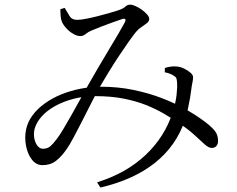

<svg xmlns="http://www.w3.org/2000/svg" viewBox="-20 -762 1040 843"><path d="M166.6 -36.9Q139 -36.9 120.1 -61.1Q101.3 -85.2 94.3 -121.6Q87.3 -158 94.3 -192.5Q101.2 -226.4 122.7 -255.5Q144.1 -284.5 176.9 -308Q209.7 -331.6 249.8 -347.8Q289.8 -364 334.3 -372.6Q378.7 -381.2 423.6 -381.2Q498.1 -381.2 564.6 -367.4Q631.1 -353.7 685.5 -333Q739.9 -312.3 777.6 -291.9Q808.5 -275.4 834 -259Q859.5 -242.6 879.4 -227.7Q899.4 -212.8 913 -198.8Q927.5 -184.5 932.5 -171.1Q937.5 -157.7 937.3 -141Q937.1 -129.3 930.1 -120.9Q923.1 -112.5 909.4 -112.5Q896.1 -112.5 878.6 -128.2Q861.1 -143.8 833.2 -169.8Q805.3 -195.7 758.4 -226.3Q731.6 -244.4 697.6 -264.1Q663.5 -283.9 620.2 -301.2Q576.9 -318.4 521.9 -329.2Q466.9 -339.9 398.9 -339.9Q348.2 -339.9 303.3 -328.2Q258.3 -316.5 222.4 -296.7Q186.4 -276.8 163.2 -250.9Q140 -225.1 132.1 -196.6Q126.9 -175.8 130.5 -155.4Q134.2 -134.9 144.6 -121.8Q155 -108.8 168.1 -108.8Q187.9 -108.8 200.8 -119.7Q213.6 -130.7 229.9 -152.6Q241.9 -168 258.5 -196.1Q275.2 -224.3 294.3 -257.9Q313.3 -291.5 331.9 -325.3Q350.4 -359 365.9 -386.4Q383.9 -418.4 407.4 -458.6Q430.9 -498.8 455.1 -539Q479.3 -579.1 498.6 -611.9Q517.9 -644.7 526.9 -661.8Q533.3 -673.8 530 -677.6Q526.6 -681.3 517.4 -678.7Q499.6 -672.9 474.7 -663.8Q449.9 -654.7 424.8 -645.3Q399.7 -635.8 380.6 -627.4Q368.1 -622.4 356.6 -613Q345.2 -603.5 332.5 -603.5Q318.3 -603.5 301 -613.7Q283.7 -623.8 270.3 -638.8Q256.8 -653.9 251.3 -667.6Q247.3 -677.5 246.1 -693Q244.9 -708.5 244.9 -721.5L264 -727.4Q275.9 -707 285.9 -690.9Q296 -674.8 318 -674.8Q333.8 -674.8 357.9 -679.5Q382 -684.2 408.5 -690.9Q434.9 -697.6 458.1 -704.2Q481.4 -710.8 494.7 -715.2Q521.1 -723.8 530.1 -732.7Q539.1 -741.5 551 -741.5Q561.4 -741.5 575.6 -735.1Q589.7 -728.8 603.3 -718.8Q616.9 -708.8 626.1 -698.2Q635.3 -687.5 635.3 -679Q635.3 -668.7 625.2 -660.7Q615 -652.6 601.7 -643.9Q588.3 -635.2 576.6 -621.3Q564.9 -606.9 544.9 -578.7Q524.9 -550.4 502 -515.9Q479.1 -481.3 457.8 -446.5Q436.5 -411.6 420.7 -384.6Q402.6 -352.7 382.2 -312.4Q361.8 -272.1 341.3 -231.8Q320.7 -191.5 303.2 -158.6Q285.6 -125.6 272.7 -107.3Q249.7 -74 225.4 -55.5Q201.2 -36.9 166.6 -36.9ZM406.2 38.5Q533.3 -0.9 618.5 -80.9Q703.8 -160.9 738.2 -269.7Q751.2 -310.1 755.1 -344.1Q759 -378.1 757.4 -399.9Q756.6 -413.1 753.9 -419.2Q751.1 -425.2 741.1 -430.8Q727.3 -439.7 703.4 -444.7L704 -463.6Q716 -467.7 730.5 -469.6Q745 -471.5 757.1 -469.9Q773.2 -468.3 789.2 -460.4Q805.1 -452.6 816.4 -442.7Q827.7 -432.9 827.7 -423Q827.7 -411.4 824.7 -398.5Q821.7 -385.6 819.7 -367.7Q818.2 -354.6 814.4 -331.9Q810.6 -309.2 805 -283.6Q799.4 -258.1 792.3 -235.5Q753.8 -121 659.8 -46.6Q565.9 27.7 420.9 61.4Z"/></svg>

Font: Noto Serif SC ExtraLight
Style: Regular
Weight: 200
Designer: Ryoko NISHIZUKA 西塚涼子 (kana & ideographs); Frank Grießhammer (Latin, Greek & Cyrillic); Wenlong ZHANG 张文龙 (bopomofo); San
Foundry: Adobe
Version: Version 2.002-H1;hotconv 1.1.0;makeotfexe 2.6.0